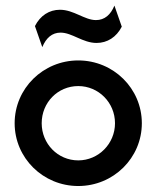

<svg xmlns="http://www.w3.org/2000/svg" viewBox="-20 -639 547 671"><path d="M127.8 -474.3C141 -506.2 161.8 -525 191.7 -525C231.9 -525 269.4 -488.9 317.4 -488.9C354.9 -488.9 386.8 -509 405.6 -545.8L379.9 -619.4C366.7 -587.5 345.8 -568.8 315.3 -568.8C275.7 -568.8 237.5 -604.9 189.6 -604.9C152.1 -604.9 120.8 -584.7 102.1 -547.9ZM253.5 11.1C376.4 11.1 475.7 -86.8 475.7 -208.3C475.7 -329.9 376.4 -427.8 253.5 -427.8C130.6 -427.8 31.2 -329.9 31.2 -208.3C31.2 -86.8 130.6 11.1 253.5 11.1ZM253.5 -78.5C181.9 -78.5 125.7 -136.8 125.7 -208.3C125.7 -280.6 181.9 -338.2 253.5 -338.2C324.3 -338.2 381.9 -280.6 381.9 -208.3C381.9 -136.8 324.3 -78.5 253.5 -78.5Z"/></svg>

Font: Afacad Medium
Style: Regular
Weight: 500
Designer: Kristian Moeller
Foundry: Dicotype
Version: Version 1.000